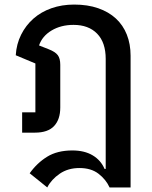

<svg xmlns="http://www.w3.org/2000/svg" viewBox="-20 -581 665 841"><path d="M110 178Q142 133 186.5 105.5Q231 78 297 78Q350 78 386 99.5Q422 121 438 159H443V-323Q443 -395 405.5 -433.5Q368 -472 302 -472Q247 -472 206 -447.5Q165 -423 151 -382L194 -365Q222 -354 233 -339.5Q244 -325 244 -297V-110Q244 -58 217 -29Q190 0 133 0H77V-89H135V-303L49 -339Q52 -388 72.5 -429Q93 -470 126.5 -499.5Q160 -529 205.5 -545Q251 -561 305 -561Q364 -561 410 -545Q456 -529 487.5 -500Q519 -471 535.5 -429.5Q552 -388 552 -337V240H460Q444 205 411.5 180Q379 155 328 155Q278 155 241.5 180Q205 205 187 240Z"/></svg>

Font: IBM Plex Sans Thai Medm
Style: Regular
Weight: 500
Designer: Mike Abbink, Paul van der Laan, Pieter van Rosmalen, Ben Mitchell, Mark Frömberg
Foundry: Bold Monday
Version: Version 1.2